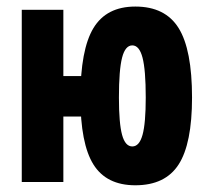

<svg xmlns="http://www.w3.org/2000/svg" viewBox="-20 -547 626 577"><path d="M386.7 9.8Q299.9 9.8 260.8 -52.7Q221.7 -115.2 221.7 -253.9Q221.7 -397.9 260.8 -462.6Q299.9 -527.3 386.7 -527.3Q476.6 -527.3 516.8 -462.6Q557.1 -397.9 557.1 -253.9Q557.1 -115.2 516.8 -52.7Q476.6 9.8 386.7 9.8ZM45.4 0V-517.6H170.4V0ZM105 -196.8V-318.4H250.5V-196.8ZM377.6 -106.9Q398.7 -106.9 408.3 -141.6Q418 -176.3 418 -253.9Q418 -336.9 408.3 -373.8Q398.7 -410.6 377.6 -410.6Q356.4 -410.6 346.9 -373.8Q337.4 -336.9 337.4 -253.9Q337.4 -176.3 346.9 -141.6Q356.4 -106.9 377.6 -106.9Z"/></svg>

Font: Cascadia Mono PL
Style: Regular
Weight: 400
Monospace: yes
Designer: Aaron Bell
Foundry: Saja Typeworks
Version: Version 2102.003